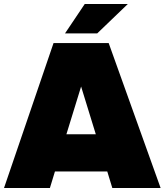

<svg xmlns="http://www.w3.org/2000/svg" viewBox="-25 -934 818 954"><path d="M508 -82H248L223 0H-5L241 -720H515L773 0H533ZM451 -267 378 -504 305 -267ZM396 -914H610L458 -768H298Z"/></svg>

Font: Aspekta 1000
Style: Regular
Weight: 1000
Designer: Ivo Dolenc
Version: Version 2.000